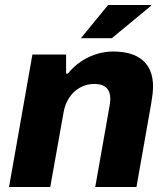

<svg xmlns="http://www.w3.org/2000/svg" viewBox="-20 -744 669 764"><path d="M302 -592H425L581 -721V-724H410ZM16 0H180L233 -297C245 -366 295 -410 356 -410C396 -410 419 -391 419 -350C419 -340 417 -329 415 -317L359 0H523L582 -334C586 -358 589 -380 589 -400C589 -494 530 -539 431 -539C361 -539 294 -506 250 -451H243V-527H109Z"/></svg>

Font: Archivo ExtraBold
Style: Italic
Weight: 800
Italic angle: -10°
Designer: Hector Gatti
Foundry: Omnibus-Type
Version: Version 2.001